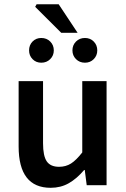

<svg xmlns="http://www.w3.org/2000/svg" viewBox="-20 -874 596 906"><path d="M219.2 12.2Q67.9 12.2 67.9 -183.1V-491.2H183.1V-198.2Q183.1 -138.2 200.7 -112.5Q218.3 -86.9 258.8 -86.9Q290.5 -86.9 315.2 -102.5Q339.8 -118.2 368.2 -154.8V-491.2H482.9V0H389.2L379.9 -71.8H377Q342.3 -30.8 304.4 -9.3Q266.6 12.2 219.2 12.2ZM174.8 -578.1Q149.9 -578.1 133.5 -595Q117.2 -611.8 117.2 -636.2Q117.2 -661.1 133.5 -678Q149.9 -694.8 174.8 -694.8Q200.2 -694.8 217 -678Q233.9 -661.1 233.9 -636.2Q233.9 -611.8 217 -595Q200.2 -578.1 174.8 -578.1ZM380.9 -578.1Q355.5 -578.1 338.6 -595Q321.8 -611.8 321.8 -636.2Q321.8 -661.1 338.6 -678Q355.5 -694.8 380.9 -694.8Q405.8 -694.8 422.4 -678Q439 -661.1 439 -636.2Q439 -611.8 422.4 -595Q405.8 -578.1 380.9 -578.1ZM269 -719.2 146 -841.8 152.8 -854H256.8L346.2 -719.2Z"/></svg>

Font: Source Sans 3 Semibold
Style: Regular
Weight: 600
Designer: Paul D. Hunt
Foundry: Adobe
Version: Version 3.052;hotconv 1.1.0;makeotfexe 2.6.0